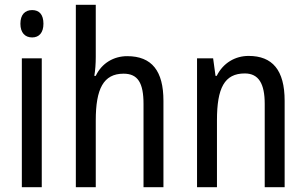

<svg xmlns="http://www.w3.org/2000/svg" viewBox="-20 -780 1275 800"><path d="M114 -738C84 -738 65 -719 65 -681C65 -644 84 -624 114 -624C143 -624 161 -644 161 -681C161 -719 144 -738 114 -738ZM154 -537H71V0H154Z M379 -543V-760H296V0H379V-278C379 -410 411 -473 495 -473C554 -473 578 -435 578 -347V0H661V-360C661 -484 613 -546 510 -546C454 -546 404 -517 379 -464H373C377 -487 379 -515 379 -543Z M1016 -547C960 -547 910 -518 883 -464H878L868 -537H801V0H884V-279C884 -413 915 -474 1000 -474C1058 -474 1083 -431 1083 -347V0H1166V-360C1166 -488 1115 -547 1016 -547Z"/></svg>

Font: Noto Sans Gujarati Condensed
Style: Regular
Weight: 400
Width: 3
Designer: Jelle Bosma - Monotype Design Team, Universal Thirst
Foundry: Monotype Imaging Inc.
Version: Version 2.106